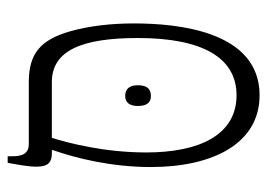

<svg xmlns="http://www.w3.org/2000/svg" viewBox="-118 -569 696 500"><g transform="rotate(-90 230.0 -319.0)"><path d="M232 9C400 9 419 -207 419 -318C419 -375 413 -434 398 -486C376 -561 341 -592 266 -592H105C81 -592 73 -607 73 -636V-647H56C51 -619 46 -594 46 -572C46 -546 54 -532 80 -532H89V-529C68 -469 45 -377 45 -274C45 -113 106 9 232 9ZM83 -286C83 -397 108 -490 121 -532H266C348 -532 381 -455 381 -308C381 -137 328 -51 232 -51C128 -51 83 -149 83 -286ZM204 -308C204 -286 212 -274 230 -274C250 -274 258 -286 258 -308C258 -328 250 -341 230 -341C212 -341 204 -328 204 -308Z"/></g></svg>

Font: Noto Serif Hebrew Condensed Light
Style: Regular
Weight: 300
Width: 3
Designer: Monotype Design Team
Foundry: Monotype Imaging Inc.
Version: Version 2.004